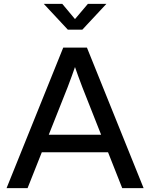

<svg xmlns="http://www.w3.org/2000/svg" viewBox="-20 -976 779 996"><path d="M14 0 308 -729H431L725 0H614L407 -524Q396 -553 385 -583Q374 -613 362 -648H376Q364 -613 353 -583Q342 -553 331 -524L123 0ZM182 -186 218 -277H519L554 -186ZM332 -822 207 -956H303L369 -877L436 -956H532L407 -822Z"/></svg>

Font: BDO Grotesk
Style: Regular
Weight: 400
Designer: Deni Anggara
Foundry: Lokal Container
Version: Version 2.000